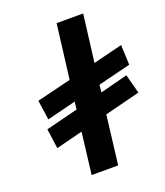

<svg xmlns="http://www.w3.org/2000/svg" viewBox="-154 -964 917 1067"><g transform="rotate(-20 304.0 -430.0)"><path d="M359 0 394 -289 603 -342 573 -455 410 -413 415 -457 608 -505 603 -623 430 -580 465 -860H308L268 -539L65 -489L82 -373L253 -416L248 -371L58 -323L74 -206L232 -246L202 0Z"/></g></svg>

Font: Ny Stormning
Style: SvKr
Weight: 900
Designer: Robert Jablonski, Mew Too
Foundry: Cannot Into Space Fonts
Version: Version 0.90